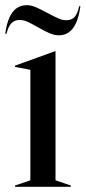

<svg xmlns="http://www.w3.org/2000/svg" viewBox="-43 -720 330 740"><path d="M15 -5 74 -25V-451L15 -462V-467L170 -523H171V-25L230 -5V0H15ZM103 -615Q77 -630 62 -636.5Q47 -643 32 -643Q13 -643 1 -630.5Q-11 -618 -18 -590H-23Q-15 -646 5.5 -673Q26 -700 60 -700Q77 -700 94.5 -692.5Q112 -685 142 -669Q166 -656 182 -649Q198 -642 212 -642Q233 -642 244.5 -654.5Q256 -667 262 -696H267Q259 -639 238.5 -611.5Q218 -584 184 -584Q167 -584 149 -591.5Q131 -599 103 -615Z"/></svg>

Font: Nyght Serif
Style: Regular
Weight: 400
Designer: Maksym Kobuzan
Version: Version 0.410